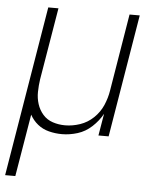

<svg xmlns="http://www.w3.org/2000/svg" viewBox="-53 -575 681 826"><g transform="rotate(5 288.0 -162.5)"><path d="M0 205H44L89 -64Q102 -40 123 -23Q144 -6 171.5 1Q199 8 228 8Q261 8 295 -2.5Q329 -13 356.5 -38.5Q384 -64 401 -95L385 0H429L517 -530H473L418 -197Q413 -165 399.5 -133.5Q386 -102 360.5 -77.5Q335 -53 302.5 -42Q270 -31 238 -31Q238 -31 238 -31Q238 -31 238 -31Q210 -31 184.5 -39.5Q159 -48 142 -67.5Q125 -87 117 -112Q109 -137 109.5 -164.5Q110 -192 114 -219L166 -530H122Z"/></g></svg>

Font: Iosevka Sparkle XLtObl
Style: Regular
Weight: 200
Italic angle: -9°
Designer: Belleve Invis
Foundry: Belleve Invis
Version: Version 4.5.0; ttfautohint (v1.8.3)